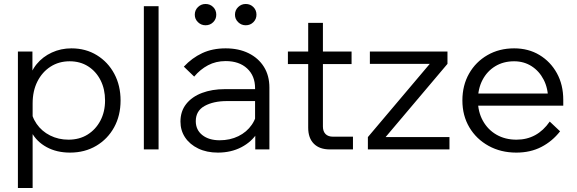

<svg xmlns="http://www.w3.org/2000/svg" viewBox="-20 -751 2898 965"><path d="M144 194H70V-492H143V-343H125Q134 -392 164.5 -429Q195 -466 240.5 -487Q286 -508 339 -508Q411 -508 467 -473.5Q523 -439 554.5 -380Q586 -321 586 -246Q586 -170 553.5 -111Q521 -52 463.5 -18Q406 16 332 16Q265 16 214.5 -11.5Q164 -39 138.5 -86.5Q113 -134 120 -193L134 -213Q138 -166 164 -128.5Q190 -91 232 -70Q274 -49 324 -49Q379 -49 420 -74.5Q461 -100 484.5 -144.5Q508 -189 508 -246Q508 -303 485.5 -347.5Q463 -392 423 -417.5Q383 -443 330 -443Q276 -443 234 -416Q192 -389 168 -341.5Q144 -294 144 -231Z M777 0H703V-720H777Z M1334 0H1263V-96L1262 -124V-308Q1262 -370 1222 -407Q1182 -444 1114 -444Q1065 -444 1025.5 -423Q986 -402 956 -366L904 -416Q945 -460 996.5 -484Q1048 -508 1114 -508Q1180 -508 1229.5 -483.5Q1279 -459 1306.5 -415Q1334 -371 1334 -311ZM1075 16Q1019 16 976.5 -4.5Q934 -25 910.5 -60Q887 -95 887 -140Q887 -192 916 -228.5Q945 -265 995.5 -284Q1046 -303 1110 -303H1272V-243H1120Q1053 -243 1008.5 -218.5Q964 -194 964 -142Q964 -98 997 -72Q1030 -46 1084 -46Q1136 -46 1178 -66.5Q1220 -87 1245.5 -124Q1271 -161 1274 -209L1304 -192Q1304 -132 1274.5 -85Q1245 -38 1193 -11Q1141 16 1075 16ZM1215 -624Q1193 -624 1177 -639.5Q1161 -655 1161 -677Q1161 -700 1177 -715.5Q1193 -731 1215 -731Q1238 -731 1253.5 -715.5Q1269 -700 1269 -677Q1269 -655 1253.5 -639.5Q1238 -624 1215 -624ZM1013 -624Q991 -624 975 -639.5Q959 -655 959 -677Q959 -700 975 -715.5Q991 -731 1013 -731Q1036 -731 1051.5 -715.5Q1067 -700 1067 -677Q1067 -655 1051.5 -639.5Q1036 -624 1013 -624Z M1754 0H1638Q1586 0 1557.5 -28.5Q1529 -57 1529 -109V-636H1603V-115Q1603 -91 1616 -77.5Q1629 -64 1654 -64H1754ZM1747 -429H1427V-492H1747Z M2239 0H1829V-62L2140 -430H1839V-492H2229V-430L1918 -62H2239Z M2743 -140 2795 -91Q2756 -41 2701 -12.5Q2646 16 2575 16Q2497 16 2435.5 -18Q2374 -52 2339 -111Q2304 -170 2304 -246Q2304 -322 2337.5 -381Q2371 -440 2430 -474Q2489 -508 2564 -508Q2636 -508 2691.5 -474.5Q2747 -441 2779 -383Q2811 -325 2811 -249V-243H2735V-249Q2735 -307 2712.5 -350.5Q2690 -394 2651.5 -418.5Q2613 -443 2564 -443Q2510 -443 2469 -418Q2428 -393 2405 -349Q2382 -305 2382 -247Q2382 -189 2407 -144Q2432 -99 2475.5 -74Q2519 -49 2576 -49Q2680 -49 2743 -140ZM2811 -220H2366V-281H2795L2811 -249Z"/></svg>

Font: Wix Madefor Display
Style: Regular
Weight: 400
Designer: Dalton Maag Ltd
Foundry: Dalton Maag Ltd
Version: Version 3.100